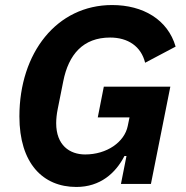

<svg xmlns="http://www.w3.org/2000/svg" viewBox="-20 -730 740 762"><path d="M460 0H579L656 -386H392L368 -264H494L487 -230C474 -166 404 -117 318 -117C256 -117 203 -154 203 -241C203 -258 205 -277 209 -297L231 -407C252 -514 310 -581 417 -581C488 -581 540 -546 556 -481L677 -545C646 -652 548 -710 425 -710C205 -710 57 -520 57 -268C57 -82 150 12 283 12C378 12 439 -43 474 -111H482Z"/></svg>

Font: LVC Sans
Style: Bold Italic
Weight: 700
Italic angle: -11.31°
Designer: Mike Abbink, Paul van der Laan, Pieter van Rosmalen
Foundry: Bold Monday
Version: Version 3.0